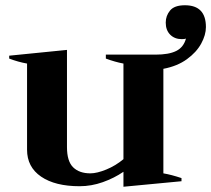

<svg xmlns="http://www.w3.org/2000/svg" viewBox="-20 -699 804 731"><path d="M450 -45Q415 -21 371.5 -5.5Q328 10 283 10Q190 10 136.5 -26.5Q83 -63 83 -129V-457Q49 -463 15 -476V-487L235 -509V-139Q235 -85 258.5 -62Q282 -39 324 -39Q349 -39 384.5 -53.5Q420 -68 450 -93V-457Q418 -463 383 -476V-491H572Q623 -491 651 -505Q679 -519 688 -552Q683 -550 672 -550Q645 -550 628 -567Q611 -584 611 -613Q611 -639 627.5 -659Q644 -679 684 -679Q764 -679 764 -596Q764 -566 746 -533Q728 -500 691.5 -473.5Q655 -447 602 -437V-39Q632 -34 671 -21V-9L450 12Z"/></svg>

Font: Trirong Bold
Style: Regular
Weight: 700
Designer: Katatrad Team
Foundry: CadsonDemak
Version: Version 1.000